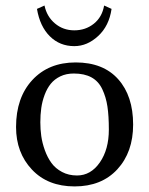

<svg xmlns="http://www.w3.org/2000/svg" viewBox="-20 -665 540 695"><path d="M141.1 -645Q149.4 -605 179 -580.1Q208.5 -555.2 249 -555.2Q289.6 -555.2 319.6 -579.1Q349.6 -603 356.9 -645L383.8 -632.8Q375 -571.3 335.4 -534.7Q295.9 -498 249 -498Q196.3 -498 160.4 -533.7Q124.5 -569.3 113.8 -632.8ZM38.1 -205.1Q38.1 -311.5 96.9 -375.2Q155.8 -439 253.9 -439Q353.5 -439 407.7 -378.4Q461.9 -317.9 461.9 -213.9Q461.9 -114.3 404.8 -52.2Q347.7 9.8 250 9.8Q152.8 9.8 95.5 -51.3Q38.1 -112.3 38.1 -205.1ZM247.1 -398.9Q219.7 -398.9 198.5 -388.7Q177.2 -378.4 163.8 -361.8Q150.4 -345.2 141.6 -321.8Q132.8 -298.3 129.4 -273.9Q126 -249.5 126 -222.2Q126 -196.8 129.4 -172.4Q132.8 -147.9 142.3 -121.3Q151.9 -94.7 166.3 -75Q180.7 -55.2 204.6 -42.5Q228.5 -29.8 258.8 -29.8Q308.6 -29.8 341.3 -76.9Q374 -124 374 -195.8Q374 -245.1 368.9 -279.3Q363.8 -313.5 350.3 -342Q336.9 -370.6 311.3 -384.8Q285.6 -398.9 247.1 -398.9Z"/></svg>

Font: Linux Biolinum G
Style: Regular
Weight: 400
Designer: Philipp H. Poll
Foundry: Philipp H. Poll
Version: Version 1.1.0 ; ttfautohint (v1.6)